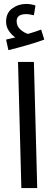

<svg xmlns="http://www.w3.org/2000/svg" viewBox="-20 -960 275 980"><path d="M89 0 72 -644H153L170 0ZM206 -758 190 -809Q161 -798 123 -787Q104 -792 84.5 -809Q65 -826 65 -852Q65 -888 114 -888Q124 -888 133.5 -886Q143 -884 153 -882L161 -932Q137 -940 114 -940Q74 -940 42.5 -917Q11 -894 11 -849Q11 -824 25 -803Q39 -782 58 -769Q48 -767 37 -764Q26 -761 11 -758L23 -704Q64 -714 116.5 -729Q169 -744 206 -758Z"/></svg>

Font: Noto Sans Arabic
Style: Regular
Weight: 400
Designer: Nadine Chahine - Monotype Design Team
Foundry: Monotype Imaging Inc.
Version: Version 1.902